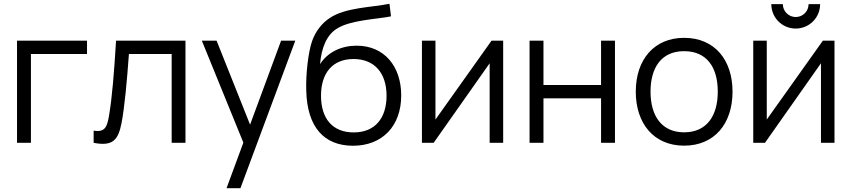

<svg xmlns="http://www.w3.org/2000/svg" viewBox="-20 -755 4502 1015"><path d="M70 0H143.5V-469.5H440V-540H70Z M475 0C577 20 605 -15.5 622.5 -104.5C638 -183 651.5 -328.5 661.5 -469.5H887.5V0H960.5V-540H593.5C583 -368.5 573 -242 556.5 -144.5C546.5 -85.5 535.5 -53.5 475 -64.5Z M1177.5 240H1251L1541 -540H1466L1302 -96L1125 -540H1047L1266.5 -1Z M1844.5 15.5C2002 16 2101 -89.5 2101 -250.5C2101 -405 2011 -513.5 1865.5 -513.5C1785.5 -513.5 1713 -480.5 1672 -416C1679 -501.5 1707 -570.5 1761 -603.5C1832 -649.5 1974 -653.5 2047 -668.5L2039 -735C1942 -715.5 1806 -715.5 1723.5 -660C1681 -632.5 1647 -587.5 1630 -538C1609.5 -481.5 1596 -360.5 1599 -275.5C1604 -82.5 1693 14.5 1844.5 15.5ZM1850 -55C1737.5 -55 1677 -128.5 1677 -249C1677 -369 1738 -443 1849 -443C1959.5 -443 2023.5 -369 2023.5 -249C2023.5 -131.5 1963.5 -55 1850 -55Z M2640 -540H2578.5L2282 -123V-540H2210.5V0H2272.5L2568.5 -420.5V0H2640Z M2779.5 0H2853V-235H3157.5V0H3231V-540H3157.5V-305.5H2853V-540H2779.5Z M3596.5 15C3756.5 15 3852.5 -100.5 3852.5 -270.5C3852.5 -437.5 3758.5 -555 3596.5 -555C3438.5 -555 3341 -440.5 3341 -270.5C3341 -103 3435.5 15 3596.5 15ZM3596.5 -55.5C3479.5 -55.5 3419 -140.5 3419 -270.5C3419 -396.5 3475.5 -484.5 3596.5 -484.5C3715.5 -484.5 3774.5 -400.5 3774.5 -270.5C3774.5 -143 3716.5 -55.5 3596.5 -55.5Z M4186.5 -604C4258 -604 4315.5 -661.5 4315.5 -733H4254.5C4254.5 -695.5 4224.5 -665 4186.5 -665C4149 -665 4118.5 -695.5 4118.5 -733H4057.5C4057.5 -661.5 4115 -604 4186.5 -604ZM4391.5 -540H4330L4033.5 -123V-540H3962V0H4024L4320 -420.5V0H4391.5Z"/></svg>

Font: Hauora
Style: Regular
Weight: 400
Designer: Mikhail Sharanda
Foundry: WCYS & Co.
Version: Version 1.010